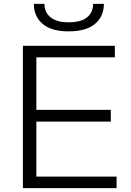

<svg xmlns="http://www.w3.org/2000/svg" viewBox="-20 -978 682 998"><path d="M337 -815Q247 -815 201.5 -854Q156 -893 156 -958H211Q211 -913 243.5 -887.5Q276 -862 337 -862Q400 -862 432 -887.5Q464 -913 464 -958H520Q520 -893 474 -854Q428 -815 337 -815ZM99 -740H577V-680H169V-407H556V-346H169V-60H586V0H99Z"/></svg>

Font: Encode Sans Wide
Style: Light
Weight: 300
Designer: Pablo Impallari, Andres Torresi
Foundry: Pablo Impallari, Andres Torresi
Version: Version 1.000; ttfautohint (v1.00) -l 8 -r 50 -G 200 -x 14 -